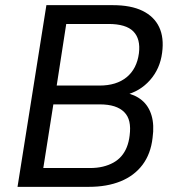

<svg xmlns="http://www.w3.org/2000/svg" viewBox="-20 -725 685 745"><path d="M48 0 160 -705H418Q488 -705 533 -683Q578 -661 597.5 -620Q617 -579 609 -520Q601 -458 562 -414Q523 -370 465 -356L466 -365Q504 -358 530.5 -336Q557 -314 568 -277Q579 -240 572 -190Q565 -128 533 -85.5Q501 -43 448 -21.5Q395 0 325 0ZM148 -73H329Q357 -73 379.5 -78.5Q402 -84 420 -94Q438 -104 451 -119Q464 -134 472 -154Q480 -174 483 -199Q487 -230 482 -252.5Q477 -275 462 -290Q447 -305 423.5 -312.5Q400 -320 366 -320H187ZM200 -393H366Q432 -393 471.5 -425.5Q511 -458 519 -518Q526 -574 497.5 -603Q469 -632 401 -632H237Z"/></svg>

Font: Nunito Sans 10pt SemiCondensed Medium
Style: Italic
Weight: 500
Width: 4
Italic angle: -9°
Designer: Vernon Adams
Foundry: Vernon Adams
Version: Version 3.101;gftools[0.9.27]